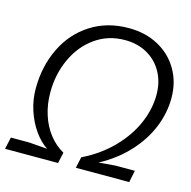

<svg xmlns="http://www.w3.org/2000/svg" viewBox="-141 -814 914 917"><g transform="rotate(15 315.5 -355.0)"><path d="M-24 -59H67L157 -52Q122 -75 93 -116Q64 -157 47 -209Q30 -261 30 -316Q30 -426 73.5 -516Q117 -606 198 -658Q279 -710 386 -710Q469 -710 533 -675Q597 -640 632.5 -578.5Q668 -517 668 -440Q668 -365 638.5 -293Q609 -221 551 -158.5Q493 -96 411 -52L493 -59H589L577 0H313L325 -55Q411 -97 472 -159.5Q533 -222 564 -293.5Q595 -365 595 -436Q595 -498 568.5 -546.5Q542 -595 494 -622.5Q446 -650 383 -650Q300 -650 236 -604.5Q172 -559 137 -482.5Q102 -406 102 -317Q102 -258 118.5 -206.5Q135 -155 165.5 -116Q196 -77 237 -54L225 0H-37Z"/></g></svg>

Font: Azeret Mono Light
Style: Italic
Weight: 300
Italic angle: -12°
Designer: Martin Vácha
Foundry: Displaay
Version: Version 1.000; Glyphs 3.0.3, build 3074